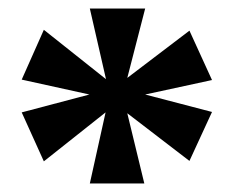

<svg xmlns="http://www.w3.org/2000/svg" viewBox="-20 -781 543 451"><path d="M191 -350 228 -517 83 -402 31 -517 190 -559 31 -594 83 -711 229 -595 191 -761H321L279 -598L425 -709L478 -593L321 -559L478 -518L425 -403L279 -515L319 -350Z"/></svg>

Font: Noto Serif Black
Style: Regular
Weight: 900
Designer: Monotype Design Team
Foundry: Monotype Imaging Inc.
Version: Version 2.014; ttfautohint (v1.8.4.7-5d5b)